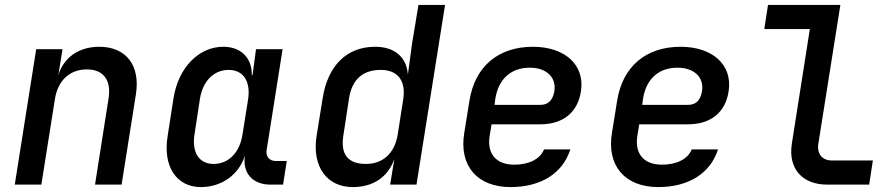

<svg xmlns="http://www.w3.org/2000/svg" viewBox="-20 -750 3640 780"><path d="M40 0H148L203 -347C215 -424 264 -468 333 -468C399 -468 433 -426 421 -350L366 0H474L532 -366C551 -485 492 -560 383 -560C301 -560 239 -517 217 -445L234 -550H127Z M796 10C881 10 951 -41 975 -118V-117C964 -48 1006 0 1078 0H1130L1145 -96H1100C1075 -96 1059 -114 1063 -139L1128 -550H1020L1006 -445H1003C1004 -514 960 -560 887 -560C788 -560 705 -476 685 -352L661 -197C641 -75 696 10 796 10ZM848 -84C789 -84 759 -130 770 -203L792 -347C803 -420 848 -466 909 -466C968 -466 999 -420 988 -347L965 -203C954 -130 908 -84 848 -84Z M1413 10C1497 10 1556 -31 1582 -104L1565 0H1672L1788 -730H1680L1654 -573L1637 -447C1632 -518 1583 -560 1504 -560C1389 -560 1312 -484 1291 -352L1266 -197C1247 -73 1308 10 1413 10ZM1467 -84C1397 -84 1362 -119 1375 -200L1398 -351C1411 -431 1457 -466 1527 -466C1596 -466 1630 -422 1618 -346L1596 -205C1584 -128 1536 -84 1467 -84Z M2054 10C2178 10 2266 -46 2297 -143H2190C2175 -104 2129 -81 2069 -81C1995 -81 1956 -126 1970 -203L1977 -245H2175C2266 -245 2327 -292 2340 -379C2357 -486 2275 -560 2145 -560C2004 -560 1909 -480 1887 -340L1866 -210C1844 -75 1920 10 2054 10ZM1989 -324 1992 -347C2004 -428 2055 -475 2132 -475C2200 -475 2241 -436 2232 -379C2225 -339 2204 -324 2175 -324Z M2654 10C2778 10 2866 -46 2897 -143H2790C2775 -104 2729 -81 2669 -81C2595 -81 2556 -126 2570 -203L2577 -245H2775C2866 -245 2927 -292 2940 -379C2957 -486 2875 -560 2745 -560C2604 -560 2509 -480 2487 -340L2466 -210C2444 -75 2520 10 2654 10ZM2589 -324 2592 -347C2604 -428 2655 -475 2732 -475C2800 -475 2841 -436 2832 -379C2825 -339 2804 -324 2775 -324Z M3341 0H3511L3526 -98H3360C3320 -98 3297 -125 3305 -169L3394 -730H3100L3085 -632H3270L3197 -167C3181 -66 3238 0 3341 0Z"/></svg>

Font: JetBrains Mono SemiBold
Style: Italic
Weight: 472
Italic angle: -9°
Monospace: yes
Designer: Philipp Nurullin, Konstantin Bulenkov
Foundry: JetBrains
Version: Version 2.305